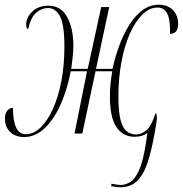

<svg xmlns="http://www.w3.org/2000/svg" viewBox="-20 -566 775 814"><path d="M491 228Q481 228 471.5 226.5Q462 225 451 223L453 213Q463 215 473.5 216.5Q484 218 493 218Q512 218 532 206Q552 194 569.5 156Q587 118 599 38L605 -2Q583 14 551 14Q502 14 474 -26.5Q446 -67 446 -158Q446 -183 448.5 -209.5Q451 -236 456 -264H385L329 0H296L349 -264H280Q266 -190 238.5 -126.5Q211 -63 171 -24Q131 15 82 15Q45 15 23 -6.5Q1 -28 1 -63Q1 -85 10.5 -96.5Q20 -108 35 -109Q35 -55 48 -26Q61 3 90 3Q122 3 151.5 -25Q181 -53 204 -103.5Q227 -154 240 -221.5Q253 -289 253 -369Q253 -461 234.5 -496.5Q216 -532 183 -532Q158 -532 134.5 -513Q111 -494 99 -442Q91 -446 91 -461Q91 -493 117.5 -517.5Q144 -542 185 -542Q238 -542 264.5 -494Q291 -446 291 -372Q291 -348 288 -323Q285 -298 282 -274H352L409 -536H443L387 -274H457Q468 -325 486 -373.5Q504 -422 528.5 -461Q553 -500 584.5 -523Q616 -546 653 -546Q691 -546 713 -523.5Q735 -501 735 -465Q735 -442 726 -432.5Q717 -423 701 -422Q702 -485 688.5 -509.5Q675 -534 648 -534Q613 -534 583 -504Q553 -474 530 -422Q507 -370 494.5 -301.5Q482 -233 482 -157Q482 -93 491 -58Q500 -23 517 -9.5Q534 4 556 4Q582 4 603 -16Q624 -36 639 -86Q645 -84 645 -68Q645 -58 643 -45Q629 44 611.5 105Q594 166 565.5 197Q537 228 491 228Z"/></svg>

Font: Noto Serif Display Condensed ExtraLight
Style: Italic
Weight: 200
Width: 3
Italic angle: -12°
Designer: Monotype Design Team
Foundry: Monotype Imaging Inc.
Version: Version 2.009